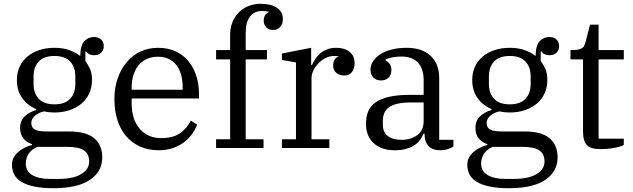

<svg xmlns="http://www.w3.org/2000/svg" viewBox="-20 -780 3337 1012"><path d="M262 212Q202 212 160 203Q118 194 92 178Q66 162 54.5 139Q43 116 43 88Q43 68 52 51Q61 34 76 21Q91 8 110 -1.5Q129 -11 149 -16V-20Q86 -42 86 -105Q86 -145 111.5 -168Q137 -191 171 -200V-205Q124 -225 96.5 -264Q69 -303 69 -358Q69 -397 83.5 -428.5Q98 -460 124.5 -482Q151 -504 187 -516Q223 -528 266 -528Q313 -528 346.5 -515.5Q380 -503 403 -485Q404 -543 425.5 -564Q447 -585 476 -585Q498 -585 512.5 -572Q527 -559 527 -537Q527 -516 513.5 -502.5Q500 -489 476 -489Q448 -489 433 -509H430V-459Q441 -444 453 -420Q465 -396 465 -358Q465 -319 450 -287Q435 -255 408.5 -233Q382 -211 345.5 -199Q309 -187 266 -187Q238 -187 213 -193Q187 -188 166 -171.5Q145 -155 145 -132Q145 -107 164 -97Q183 -87 228 -87H346Q434 -87 476.5 -51.5Q519 -16 519 50Q519 124 454 168Q389 212 262 212ZM267 -230Q322 -230 349.5 -259Q377 -288 377 -338V-377Q377 -427 349.5 -456Q322 -485 267 -485Q212 -485 184.5 -456Q157 -427 157 -377V-338Q157 -288 184.5 -259Q212 -230 267 -230ZM116 83Q116 123 150.5 143Q185 163 243 163H290Q365 163 407.5 138Q450 113 450 71Q450 33 424 13.5Q398 -6 333 -6H177Q145 8 130.5 31Q116 54 116 83Z M817 12Q762 12 718.5 -7.5Q675 -27 645 -62Q615 -97 599 -147Q583 -197 583 -258Q583 -318 600.5 -367.5Q618 -417 648.5 -453Q679 -489 721 -508.5Q763 -528 813 -528Q864 -528 904 -510Q944 -492 971.5 -459.5Q999 -427 1014 -382Q1029 -337 1029 -284V-261H674V-235Q674 -150 716.5 -101Q759 -52 830 -52Q892 -52 928.5 -77.5Q965 -103 986 -144L1019 -123Q1009 -97 991.5 -72.5Q974 -48 949 -29.5Q924 -11 891 0.5Q858 12 817 12ZM674 -307H943V-317Q943 -352 935.5 -382Q928 -412 912 -434Q896 -456 871.5 -468.5Q847 -481 813 -481Q779 -481 753 -469Q727 -457 709.5 -435Q692 -413 683 -383.5Q674 -354 674 -319Z M1119 -46H1193V-467H1119V-516H1193V-597Q1193 -633 1205 -663Q1217 -693 1238.5 -714.5Q1260 -736 1289.5 -748Q1319 -760 1354 -760Q1408 -760 1439.5 -739Q1471 -718 1471 -679Q1471 -653 1456.5 -637.5Q1442 -622 1419 -622Q1397 -622 1383.5 -636Q1370 -650 1370 -670Q1370 -705 1397 -716V-718Q1390 -720 1381 -721Q1372 -722 1361 -722Q1319 -722 1297 -692Q1275 -662 1275 -608V-516H1387V-467H1275V-46H1369V0H1119Z M1466 -46H1540V-451L1466 -464V-498L1620 -528V-438H1625Q1632 -454 1642.5 -470Q1653 -486 1668.5 -499Q1684 -512 1704.5 -520Q1725 -528 1752 -528Q1796 -528 1822.5 -507Q1849 -486 1849 -446Q1849 -416 1834 -399Q1819 -382 1795 -382Q1768 -382 1752 -396.5Q1736 -411 1736 -434Q1736 -454 1744.5 -466.5Q1753 -479 1764 -481V-483Q1760 -484 1754 -484.5Q1748 -485 1739 -485Q1718 -485 1697 -474.5Q1676 -464 1659.5 -447.5Q1643 -431 1632.5 -410Q1622 -389 1622 -368V-46H1716V0H1466Z M2062 12Q1990 12 1949.5 -25.5Q1909 -63 1909 -128Q1909 -165 1921 -193.5Q1933 -222 1960.5 -241Q1988 -260 2032 -270Q2076 -280 2139 -280H2213V-356Q2213 -417 2183.5 -449.5Q2154 -482 2095 -482Q2069 -482 2047 -477.5Q2025 -473 2011 -465V-463Q2022 -457 2032.5 -445Q2043 -433 2043 -411Q2043 -385 2028 -370.5Q2013 -356 1988 -356Q1964 -356 1948.5 -370.5Q1933 -385 1933 -414Q1933 -436 1946 -456.5Q1959 -477 1983 -493Q2007 -509 2042.5 -518.5Q2078 -528 2123 -528Q2204 -528 2249.5 -486Q2295 -444 2295 -368V-43H2370V-8Q2359 0 2340.5 6Q2322 12 2299 12Q2260 12 2239 -10Q2218 -32 2218 -69V-76H2213Q2206 -59 2194.5 -43Q2183 -27 2165 -15Q2147 -3 2121.5 4.5Q2096 12 2062 12ZM2097 -43Q2145 -43 2179 -67.5Q2213 -92 2213 -143V-240H2148Q2105 -240 2076 -233.5Q2047 -227 2030 -214.5Q2013 -202 2005.5 -184Q1998 -166 1998 -142V-121Q1998 -83 2024 -63Q2050 -43 2097 -43Z M2662 212Q2602 212 2560 203Q2518 194 2492 178Q2466 162 2454.5 139Q2443 116 2443 88Q2443 68 2452 51Q2461 34 2476 21Q2491 8 2510 -1.5Q2529 -11 2549 -16V-20Q2486 -42 2486 -105Q2486 -145 2511.5 -168Q2537 -191 2571 -200V-205Q2524 -225 2496.5 -264Q2469 -303 2469 -358Q2469 -397 2483.5 -428.5Q2498 -460 2524.5 -482Q2551 -504 2587 -516Q2623 -528 2666 -528Q2713 -528 2746.5 -515.5Q2780 -503 2803 -485Q2804 -543 2825.5 -564Q2847 -585 2876 -585Q2898 -585 2912.5 -572Q2927 -559 2927 -537Q2927 -516 2913.5 -502.5Q2900 -489 2876 -489Q2848 -489 2833 -509H2830V-459Q2841 -444 2853 -420Q2865 -396 2865 -358Q2865 -319 2850 -287Q2835 -255 2808.5 -233Q2782 -211 2745.5 -199Q2709 -187 2666 -187Q2638 -187 2613 -193Q2587 -188 2566 -171.5Q2545 -155 2545 -132Q2545 -107 2564 -97Q2583 -87 2628 -87H2746Q2834 -87 2876.5 -51.5Q2919 -16 2919 50Q2919 124 2854 168Q2789 212 2662 212ZM2667 -230Q2722 -230 2749.5 -259Q2777 -288 2777 -338V-377Q2777 -427 2749.5 -456Q2722 -485 2667 -485Q2612 -485 2584.5 -456Q2557 -427 2557 -377V-338Q2557 -288 2584.5 -259Q2612 -230 2667 -230ZM2516 83Q2516 123 2550.5 143Q2585 163 2643 163H2690Q2765 163 2807.5 138Q2850 113 2850 71Q2850 33 2824 13.5Q2798 -6 2733 -6H2577Q2545 8 2530.5 31Q2516 54 2516 83Z M3146 6Q3093 6 3073 -15.5Q3053 -37 3053 -89V-467H2987V-516H2996Q3017 -516 3029.5 -519Q3042 -522 3049.5 -527.5Q3057 -533 3060.5 -541.5Q3064 -550 3067 -561L3090 -650H3135V-516H3268V-467H3135V-49H3268V-16Q3259 -11 3245.5 -7Q3232 -3 3215.5 0Q3199 3 3181 4.5Q3163 6 3146 6Z"/></svg>

Font: IBM Plex Serif
Style: Regular
Weight: 400
Designer: Mike Abbink, Paul van der Laan, Pieter van Rosmalen
Foundry: Bold Monday
Version: Version 2.6